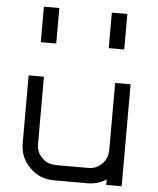

<svg xmlns="http://www.w3.org/2000/svg" viewBox="-57 -890 771 938"><g transform="rotate(5 328.5 -420.5)"><path d="M453.3 -666.7V-840.8H529.2V-666.7ZM120 -666.7V-840.8H195.8V-666.7ZM499.2 -26.7Q457.5 0 408.3 0H241.7Q172.5 0 123.8 -48.8Q75 -97.5 75 -166.7V-500H150V-166.7Q150.8 -130 177.1 -102.9Q203.3 -75.8 241.7 -75.8V-75H408.3Q444.2 -75.8 471.2 -102.5Q498.3 -129.2 498.3 -166.7H499.2V-500H575V0H499.2Z"/></g></svg>

Font: 0xA000-Squarish
Style: Squareish
Weight: 400
Version: Version 0.1